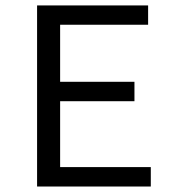

<svg xmlns="http://www.w3.org/2000/svg" viewBox="-20 -680 640 700"><path d="M115.2 0V-660.2H520V-589.8H199.2V-381.8H470.2V-311H199.2V-70.8H529.8V0Z"/></svg>

Font: Office Code Pro D
Style: Regular
Weight: 400
Designer: Nathan Rutzky & Paul D. Hunt
Foundry: Adobe Systems Incorporated
Version: Version 1.004;PS 001.004;hotconv 1.0.70;makeotf.lib2.5.58329